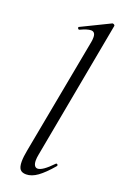

<svg xmlns="http://www.w3.org/2000/svg" viewBox="-144 -769 525 822"><g transform="rotate(20 118.5 -358.0)"><path d="M55 -37Q55 -58 61 -89L160 -619Q162 -627 162 -641Q162 -666 142 -666Q126 -666 94 -651H92Q88 -651 86.5 -656Q85 -661 89 -662L218 -725H220Q224 -725 227 -722Q230 -719 229 -717L113 -89Q110 -74 110 -62Q110 -47 115 -39Q120 -31 129 -31Q151 -31 195 -77Q197 -79 199 -79Q202 -79 204 -75.5Q206 -72 203 -69Q169 -29 142.5 -10Q116 9 91 9Q72 9 63.5 -1.5Q55 -12 55 -37Z"/></g></svg>

Font: Cormorant Infant
Style: Italic
Weight: 400
Italic angle: -10°
Designer: Christian Thalmann (Catharsis Fonts)
Foundry: Catharsis Fonts
Version: Version 4.000